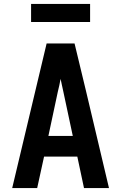

<svg xmlns="http://www.w3.org/2000/svg" viewBox="-20 -956 616 976"><path d="M42 0H169L204 -160H373L407 0H534L418 -490L359 -735H217ZM350 -265H226L274 -490Q278 -506 281.5 -522Q285 -538 288 -555Q292 -538 295 -522Q298 -506 302 -490ZM438 -844V-936H138V-844Z"/></svg>

Font: Iosevka Sparkle
Style: Bold
Weight: 700
Designer: Belleve Invis
Foundry: Belleve Invis
Version: Version 4.5.0; ttfautohint (v1.8.3)